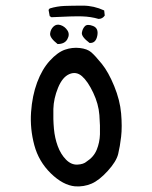

<svg xmlns="http://www.w3.org/2000/svg" viewBox="-20 -635 540 680"><path d="M246 25Q203 21 160 -21Q117 -63 101.5 -121Q86 -179 90 -237.5Q94 -296 111.5 -343Q129 -390 156.5 -420Q184 -450 210 -459Q236 -468 262.5 -465Q289 -462 303 -450Q317 -438 340.5 -409Q364 -380 384.5 -330Q405 -280 409 -233Q413 -186 409 -151Q405 -116 398.5 -89.5Q392 -63 361.5 -29.5Q331 4 304 15.5Q277 27 246 25ZM287 -63Q312 -79 322.5 -104.5Q333 -130 334 -159Q335 -188 332 -227.5Q329 -267 310 -307Q291 -347 270.5 -365Q250 -383 225.5 -372.5Q201 -362 185.5 -324Q170 -286 169 -249Q168 -212 171 -179Q174 -146 184.5 -117.5Q195 -89 213.5 -70Q232 -51 254 -52Q276 -53 287 -63ZM184 -479Q156 -501 157.5 -516Q159 -531 169.5 -541Q180 -551 195 -546Q210 -541 219 -527Q228 -513 218.5 -496Q209 -479 184 -479ZM297 -483Q268 -505 270 -519Q272 -533 280.5 -542Q289 -551 309.5 -543Q330 -535 324.5 -508Q319 -481 297 -483ZM329 -568Q302 -576 271 -577Q240 -578 162 -574L156 -578L152 -600L156 -605Q182 -613 209 -614Q236 -615 274 -615Q312 -615 349 -598L351 -580Q343 -568 329 -568Z"/></svg>

Font: Kosefont JP
Style: Regular
Weight: 400
Designer: Nozomi Seto 瀬戸のぞみ
Version: Version 3.00;June 19, 2020